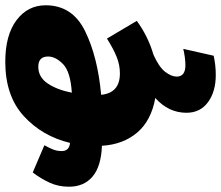

<svg xmlns="http://www.w3.org/2000/svg" viewBox="-77 -519 837 727"><g transform="rotate(-90 341.5 -155.5)"><path d="M346 -191Q353 -120 427 -120Q459 -120 489 -132Q519 -144 559 -169L626 -56Q567 -13 498 7Q451 28 433 51.5Q415 75 415 95Q415 128 458 128Q485 128 520 120L494 235Q459 243 421 243Q358 243 318 213.5Q278 184 278 132Q278 64 334 14Q249 -1 203.5 -54Q158 -107 153 -188Q75 -191 36.5 -223.5Q-2 -256 -2 -313Q-2 -353 13.5 -386.5Q29 -420 52 -450L155 -406Q145 -388 139 -373Q133 -358 133 -340Q133 -326 141 -318Q149 -310 164 -309Q189 -414 265.5 -484Q342 -554 471 -554Q572 -554 628.5 -511.5Q685 -469 685 -401Q685 -300 587.5 -252Q490 -204 346 -191ZM491 -392Q491 -429 452 -429Q413 -429 389 -393.5Q365 -358 354 -302Q433 -307 462 -335Q491 -363 491 -392Z"/></g></svg>

Font: FiraGO Heavy
Style: Italic
Weight: 900
Italic angle: -8°
Designer: bBox Type GmbH
Foundry: bBox Type GmbH
Version: Version 1.001